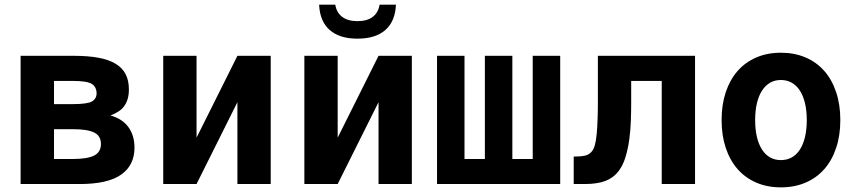

<svg xmlns="http://www.w3.org/2000/svg" viewBox="-20 -785 3652 819"><path d="M67.9 -546.9H296.4Q356.4 -546.9 400.6 -538.6Q444.8 -530.3 473.4 -512.9Q502 -495.6 515.9 -468.5Q529.8 -441.4 529.8 -403.8Q529.8 -380.9 524.7 -363.3Q519.5 -345.7 509.8 -332.3Q500 -318.8 485.1 -309.3Q470.2 -299.8 451.2 -292.5Q502 -278.3 527.8 -242.7Q553.7 -207 553.7 -155.3Q553.7 -80.1 496.6 -40Q439.5 0 320.3 0H67.9ZM286.6 -340.8Q321.8 -340.8 342.3 -343.8Q362.8 -346.7 373 -352.5Q381.3 -357.4 386.7 -366.2Q392.1 -375 392.1 -387.7Q392.1 -398.9 387.5 -409.2Q382.8 -419.4 373 -426.3Q362.8 -433.1 342.3 -436.5Q321.8 -439.9 286.6 -439.9H210.4V-340.8ZM292 -106.9Q353.5 -106.9 382.1 -121.8Q410.6 -136.7 410.6 -170.9Q410.6 -205.1 382.1 -219.5Q353.5 -233.9 292 -233.9H210.4V-106.9Z M676.3 -546.9H818.4V-197.8L992.7 -546.9H1134.8V0H992.7V-349.1L818.4 0H676.3Z M1504.9 -620.1Q1428.2 -620.1 1386.2 -657.2Q1344.2 -694.3 1341.3 -765.1H1410.2Q1415.5 -731.4 1439.7 -713.1Q1463.9 -694.8 1504.9 -694.8Q1545.9 -694.8 1569.8 -712.9Q1593.8 -731 1599.1 -765.1H1668.9Q1666 -694.3 1624 -657.2Q1582 -620.1 1504.9 -620.1ZM1278.3 -546.9H1420.4V-197.8L1594.7 -546.9H1736.8V0H1594.7V-349.1L1420.4 0H1278.3Z M1844.2 -546.9H1961.4V-106.9H2048.3V-546.9H2165.5V-106.9H2252.4V-546.9H2369.6V0H1844.2Z M2427.2 -117.2H2432.1Q2457.5 -117.2 2474.1 -120.8Q2490.7 -124.5 2501.2 -135.3Q2511.7 -146 2517.1 -164.8Q2522.5 -183.6 2525.4 -214.4Q2526.9 -228.5 2527.6 -244.6Q2528.3 -260.7 2529.1 -277.6Q2529.8 -294.4 2530 -310.8Q2530.3 -327.1 2530.3 -341.8V-546.9H2944.8V0H2802.7V-439.9H2672.4V-343.8Q2672.4 -308.1 2670.9 -267.8Q2669.4 -227.5 2664.1 -188.7Q2658.7 -149.9 2648.2 -115.2Q2637.7 -80.6 2619.6 -56.2Q2597.7 -26.9 2563 -13.4Q2528.3 0 2473.6 0H2427.2Z M3311 14.2Q3252.9 14.2 3206.3 -5.9Q3159.7 -25.9 3126.7 -63.2Q3093.8 -100.6 3075.9 -153.8Q3058.1 -207 3058.1 -272.9Q3058.1 -338.9 3075.9 -392.1Q3093.8 -445.3 3126.7 -482.7Q3159.7 -520 3206.3 -540Q3252.9 -560.1 3311 -560.1Q3369.1 -560.1 3416 -540Q3462.9 -520 3495.8 -482.7Q3528.8 -445.3 3546.6 -392.1Q3564.5 -338.9 3564.5 -272.9Q3564.5 -207 3546.6 -153.8Q3528.8 -100.6 3495.8 -63.2Q3462.9 -25.9 3416 -5.9Q3369.1 14.2 3311 14.2ZM3311 -102.1Q3336.9 -102.1 3357.4 -113.5Q3377.9 -125 3392.1 -147Q3406.2 -168.9 3413.8 -200.7Q3421.4 -232.4 3421.4 -272.9Q3421.4 -313 3413.8 -344.7Q3406.2 -376.5 3392.1 -398.4Q3377.9 -420.4 3357.4 -432.1Q3336.9 -443.8 3311 -443.8Q3285.2 -443.8 3264.9 -432.1Q3244.6 -420.4 3230.5 -398.4Q3216.3 -376.5 3208.7 -344.7Q3201.2 -313 3201.2 -272.9Q3201.2 -232.4 3208.7 -200.7Q3216.3 -168.9 3230.5 -147Q3244.6 -125 3264.9 -113.5Q3285.2 -102.1 3311 -102.1Z"/></svg>

Font: Hack
Style: Bold
Weight: 700
Monospace: yes
Designer: Christopher Simpkins
Foundry: Christopher Simpkins
Version: Version 2.017